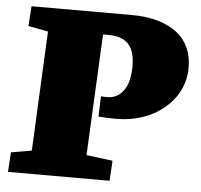

<svg xmlns="http://www.w3.org/2000/svg" viewBox="-51 -756 845 808"><g transform="rotate(5 371.5 -351.5)"><path d="M374 -351Q382 -350 386.5 -350Q391 -350 402 -350Q443 -350 469 -385Q495 -420 495 -490Q495 -534 482 -560.5Q469 -587 444 -599Q419 -611 383 -611H360L335 -99L446 -85L441 0H12L17 -83L104 -98L128 -603L44 -619L50 -703H473Q534 -703 582 -689.5Q630 -676 663 -651Q696 -626 713.5 -588.5Q731 -551 731 -503Q731 -452 709.5 -408Q688 -364 649 -331Q610 -298 558 -280Q506 -262 446 -262Q425 -262 405.5 -263Q386 -264 371 -265Z"/></g></svg>

Font: Literata 18pt Black
Style: Italic
Weight: 900
Italic angle: -2°
Designer: Latin by Veronika Burian and Jose Scaglione. Greek by Irene Vlachou. Cyrillic by Vera Evstafieva
Foundry: TypeTogether
Version: Version 3.103;gftools[0.9.29]